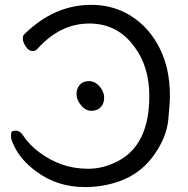

<svg xmlns="http://www.w3.org/2000/svg" viewBox="-20 -739 765 783"><path d="M390.9 -302Q377 -287.1 353 -287.1Q329.1 -287.1 310.5 -309.6Q292 -332 292 -355Q292 -377.9 305.4 -393.1Q318.8 -408.2 343 -408.2Q367.2 -408.2 386 -386.7Q404.8 -365.2 404.8 -341.1Q404.8 -316.9 390.9 -302ZM326.2 23.9Q213.9 23.9 128.9 -39.1Q63 -86.9 36.1 -147Q24.9 -168.9 24.9 -183.1Q24.9 -185.1 25.4 -195.6Q25.9 -206.1 44.9 -206.1Q61 -206.1 73.2 -188Q99.1 -147.9 142.1 -116.5Q185.1 -85 233.6 -67.9Q282.2 -50.8 339.8 -50.8Q397 -50.8 451.2 -77.1Q588.9 -141.1 588.9 -347.2Q588.9 -465.8 529.8 -545.9Q460.9 -643.1 344.2 -643.1Q226.1 -643.1 133.8 -541Q126 -530.8 111.8 -530.8Q97.2 -530.8 85.2 -549.3Q73.2 -567.9 73.2 -580.1Q73.2 -581.1 73.7 -588.1Q74.2 -595.2 80.1 -600.1Q201.2 -719.2 352.1 -719.2Q429.2 -719.2 492.2 -686.5Q555.2 -653.8 598.6 -595.5Q642.1 -537.1 661.1 -459Q672.9 -408.2 672.9 -348.1Q672.9 -315.9 666 -248.5Q659.2 -181.2 611.1 -111.1Q563 -41 488.5 -8.5Q414.1 23.9 326.2 23.9Z"/></svg>

Font: LXGW WenKai Screen
Style: Regular
Weight: 400
Designer: LXGW / Fontworks Inc.
Foundry: LXGW / Fontworks Inc.
Version: Version 1.510;January 18,2025